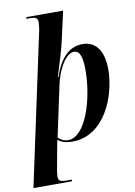

<svg xmlns="http://www.w3.org/2000/svg" viewBox="-142 -826 793 1132"><g transform="rotate(-10 255.0 -260.0)"><path d="M159 -671 -36 240H194L196 230H167C129 230 115 225 115 198C115 188 117 176 120 156L142 36C146 16 149 2 152 -16C172 1 200 10 239 10C432 10 520 -215 520 -372C520 -490 471 -546 395 -546C311 -546 256 -480 223 -379H219C245 -464 267 -531 280 -591L318 -760H98L96 -750H121C155 -750 164 -740 164 -717C164 -706 162 -691 159 -671ZM216 -3C190 -3 168 -15 156 -29L222 -338C238 -414 286 -510 338 -510C372 -510 387 -474 387 -392C387 -216 319 -3 216 -3Z"/></g></svg>

Font: Noto Serif Display Condensed
Style: Bold Italic
Weight: 700
Width: 3
Italic angle: -12°
Designer: Monotype Design Team
Foundry: Monotype Imaging Inc.
Version: Version 2.009